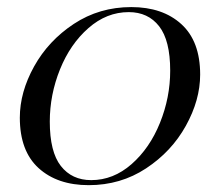

<svg xmlns="http://www.w3.org/2000/svg" viewBox="-20 -522 630 553"><path d="M37.1 -183.1Q37.1 -256.5 78.2 -330.6Q119.4 -404.8 192.7 -453.2Q266.1 -501.6 358.1 -501.6Q448.4 -501.6 502.4 -452.4Q556.5 -403.2 556.5 -307.3Q556.5 -233.9 515.3 -159.7Q474.2 -85.5 400.8 -37.1Q327.4 11.3 235.5 11.3Q145.2 11.3 91.1 -37.9Q37.1 -87.1 37.1 -183.1ZM123.4 -171.8Q123.4 -84.7 155.2 -44Q187.1 -3.2 242.7 -3.2Q306.5 -3.2 358.9 -49.2Q411.3 -95.2 440.7 -168.1Q470.2 -241.1 470.2 -318.5Q470.2 -405.6 438.3 -446.4Q406.5 -487.1 350.8 -487.1Q287.1 -487.1 234.7 -441.1Q182.3 -395.2 152.8 -322.2Q123.4 -249.2 123.4 -171.8Z"/></svg>

Font: Playfair Display SC
Style: Italic
Weight: 400
Italic angle: -14°
Designer: Claus Eggers Sørensen
Foundry: Claus Eggers Sørensen
Version: Version 1.202; ttfautohint (v1.6)